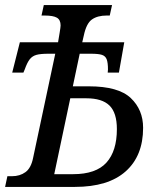

<svg xmlns="http://www.w3.org/2000/svg" viewBox="-32 -734 617 754"><path d="M-3 -42H15Q46 -42 68 -58Q90 -74 98 -114L185 -523H158Q127 -523 111 -518.5Q95 -514 85 -501.5Q75 -489 65 -461L60 -449H16L46 -568H196L202 -604Q206 -628 206 -634Q206 -656 191.5 -664.5Q177 -673 143 -673H131L140 -714H408L399 -673H387Q351 -673 329 -657.5Q307 -642 297 -594L291 -568H456L435 -449H391L392 -461Q392 -488 387 -501Q382 -514 368.5 -518.5Q355 -523 325 -523H281L254 -395H317Q433 -395 481.5 -349Q530 -303 530 -232Q530 -122 461.5 -61Q393 0 262 0H-12ZM255 -50Q345 -50 386 -95.5Q427 -141 427 -227Q427 -291 398 -319.5Q369 -348 307 -348H244L181 -50Z"/></svg>

Font: Noto Serif Narrow
Style: Italic
Weight: 400
Width: 4
Italic angle: -12°
Designer: Monotype Design Team
Foundry: Monotype Imaging Inc.
Version: Version 1.001